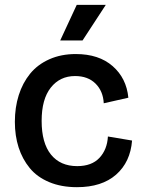

<svg xmlns="http://www.w3.org/2000/svg" viewBox="-20 -755 584 788"><path d="M318.8 -588.9H227.1L294.9 -734.9H414.1ZM295.9 13.2Q231.4 13.2 181.9 -7.6Q132.3 -28.3 102.1 -65.2Q71.8 -102.1 56.4 -149.9Q41 -197.8 41 -254.9Q41 -314 56.9 -364.3Q72.8 -414.6 103.5 -452.4Q134.3 -490.2 182.4 -511.7Q230.5 -533.2 291 -533.2Q385.7 -533.2 442.4 -483.6Q499 -434.1 506.8 -354L405.8 -331.1Q403.3 -380.9 372.1 -411.9Q340.8 -442.9 288.1 -442.9Q226.1 -442.9 188.5 -395.5Q150.9 -348.1 150.9 -258.8Q150.9 -168 189.2 -120.6Q227.5 -73.2 296.9 -73.2Q356.4 -73.2 388.2 -107.2Q419.9 -141.1 422.9 -194.8L522 -178.2Q515.1 -89.8 456.5 -38.3Q397.9 13.2 295.9 13.2Z"/></svg>

Font: Bricolage Grotesque Medium
Style: Regular
Weight: 500
Designer: Mathieu Triay
Foundry: Atelier Triay
Version: Version 1.000;gftools[0.9.30]